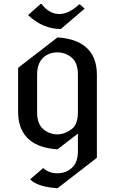

<svg xmlns="http://www.w3.org/2000/svg" viewBox="-20 -749 592 988"><path d="M352.1 -87.4Q380.9 -111.3 380.9 -172.4V-364.7Q380.9 -425.8 348.9 -452.6Q316.9 -479.5 275.9 -479.5Q228.5 -479.5 199.7 -449.7Q170.9 -419.9 170.9 -364.7V-172.4Q170.9 -110.8 202.6 -84.5Q234.9 -57.6 274.7 -57.6Q314.5 -57.6 352.1 -87.4ZM275.9 19.5Q183.6 13.2 133.8 -27.3Q73.2 -77.1 73.2 -172.4V-399.9L275.9 -556.6Q368.2 -550.3 418 -509.8Q478.5 -460.9 478.5 -364.7V63L275.9 219.7Q173.8 212.9 134.8 173.8L202.6 115.7Q231.4 142.6 275.4 142.6Q320.8 142.6 352.1 112.8Q380.9 85.4 380.9 27.8V-61.5ZM124.5 -671.4 188.5 -728.5H193.4Q234.4 -676.8 284.2 -676.8Q334.5 -676.8 386.7 -726.1H391.6L415.5 -704.6L293 -599.6Q200.7 -599.6 124.5 -671.4Z"/></svg>

Font: Nova Cut
Style: Book
Weight: 400
Version: Version 2.000